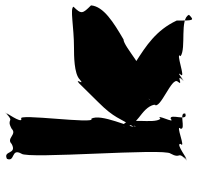

<svg xmlns="http://www.w3.org/2000/svg" viewBox="-30 -786 754 733"><g transform="rotate(-90 346.5 -419.0)"><path d="M531 -513C503 -513 432 -513 410 -491C384 -469 418 -512 396 -494L323 -420C262 -359 264 -340 226 -280C204 -258 251 -300 229 -278C224 -295 282 -412 260 -447C238 -425 282 -736 260 -714C238 -710 291 -781 279 -769C257 -747 300 -792 278 -770C246 -739 262 -773 222 -751C200 -729 186 -773 164 -751C123 -729 140 -785 107 -769C94 -737 149 -754 127 -714C105 -692 149 -166 127 -144C105 -104 137 -119 107 -88C85 -66 131 -108 109 -86C97 -73 168 -128 164 -106C142 -84 244 -128 222 -106C218 -84 291 -116 279 -86V-88C248 -76 282 -148 260 -144C238 -122 282 -205 260 -183C238 -209 269 -315 234 -326C212 -304 253 -347 231 -325C223 -270 302 -260 314 -206C292 -184 422 -140 402 -117C381 -93 433 -125 410 -101C388 -79 434 -122 412 -100C391 -81 446 -128 429 -106C407 -84 521 -128 499 -106C530 -84 642 -110 657 -74C635 -52 635 -57 635 -121C598 -200 538 -238 479 -276C457 -276 343 -386 343 -282C343 -189 303 -202 312 -202C333 -202 334 -200 334 -225C347 -250 376 -266 413 -253C438 -228 535 -324 563 -324C628 -362 689 -400 693 -448C661 -480 658 -485 688 -515C681 -529 612 -513 531 -513Z"/></g></svg>

Font: Hussar Przerywany
Style: Regular
Weight: 400
Foundry: Cannot Into Space Fonts
Version: Version 0.982